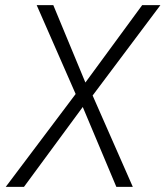

<svg xmlns="http://www.w3.org/2000/svg" viewBox="-20 -731 647 751"><path d="M314 -408.2 536.1 -710.9H607.4L342.3 -357.4L499.5 0H435.1L303.7 -312.5L73.7 0H2.4L275.9 -363.3L123.5 -710.9H188.5Z"/></svg>

Font: Roboto Mono Light
Style: Italic
Weight: 300
Designer: Google
Version: Version 2.000985; 2015; ttfautohint (v1.3)